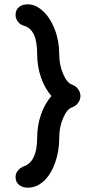

<svg xmlns="http://www.w3.org/2000/svg" viewBox="-20 -776 484 888"><path d="M52 43Q52 26 63 12.5Q74 -1 91 -7Q152 -29 152 -140Q152 -195 169.5 -246Q187 -297 218 -332Q187 -367 169.5 -418Q152 -469 152 -524Q152 -583 137 -615.5Q122 -648 91 -657Q74 -661 63 -675.5Q52 -690 52 -707Q52 -730 67.5 -743Q83 -756 108 -756Q145 -756 179 -724.5Q213 -693 233.5 -639.5Q254 -586 254 -524Q254 -476 272 -434Q290 -392 314 -384Q330 -379 341 -364Q352 -349 352 -332Q352 -315 341 -300Q330 -285 314 -280Q290 -272 272 -230Q254 -188 254 -140Q254 -77 235 -23.5Q216 30 183 61Q150 92 109 92Q84 92 68 79Q52 66 52 43Z"/></svg>

Font: Tsukimi Rounded
Style: Bold
Weight: 700
Designer: Takashi Funayama
Foundry: Takashi Funayama
Version: Version 1.032; ttfautohint (v1.8.3)